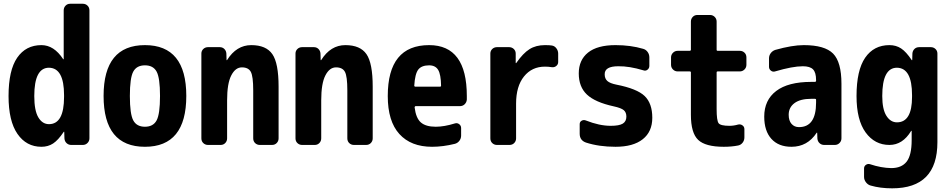

<svg xmlns="http://www.w3.org/2000/svg" viewBox="-20 -770 5040 1020"><path d="M320.3 -254.9V-264.6Q320.3 -409.2 240.2 -410.2Q162.1 -410.2 162.1 -259.8Q162.1 -182.6 183.6 -146.5Q205.1 -110.4 240.2 -110.4Q320.3 -110.4 320.3 -254.9ZM419.9 -750Q434.6 -750 444.8 -740.2Q455.1 -730.5 455.1 -714.8V-35.2Q455.1 -20.5 444.8 -10.3Q434.6 0 419.9 0H358.4Q343.8 0 333.5 -9.8Q323.2 -19.5 322.3 -35.2L321.3 -69.3Q321.3 -70.3 320.3 -70.3Q318.4 -70.3 318.4 -69.3Q289.1 -25.4 262.2 -7.8Q235.4 9.8 200.2 9.8Q120.1 9.8 72.8 -58.6Q25.4 -127 25.4 -259.8Q25.4 -396.5 71.3 -463.4Q117.2 -530.3 200.2 -530.3Q266.6 -530.3 315.4 -456.1Q315.4 -455.1 317.4 -455.1Q318.4 -455.1 318.4 -456.1V-714.8Q318.4 -729.5 328.1 -739.7Q337.9 -750 352.5 -750Z M688 -130.4Q706.1 -96.7 750 -96.7Q793.9 -96.7 812 -130.4Q830.1 -164.1 830.1 -260.3Q830.1 -356.4 812 -389.6Q793.9 -422.9 750 -422.9Q706.1 -422.9 688 -389.6Q669.9 -356.4 669.9 -260.3Q669.9 -164.1 688 -130.4ZM530.3 -260.3Q530.3 -530.3 750 -530.3Q969.7 -530.3 969.7 -260.3Q969.7 9.8 750 9.8Q530.3 9.8 530.3 -260.3Z M1460 -309.6V-35.2Q1460 -20.5 1450.2 -10.3Q1440.4 0 1424.8 0H1360.4Q1345.7 0 1335.4 -9.8Q1325.2 -19.5 1325.2 -35.2V-290Q1325.2 -364.3 1312.5 -388.2Q1299.8 -412.1 1265.1 -412.1Q1230.5 -412.1 1208.5 -369.1Q1186.5 -326.2 1186.5 -237.3V-35.2Q1186.5 -20.5 1176.8 -10.3Q1167 0 1152.3 0H1085Q1070.3 0 1060.1 -9.8Q1049.8 -19.5 1049.8 -35.2V-485.4Q1049.8 -500 1060.1 -509.8Q1070.3 -519.5 1085 -519.5H1147.5Q1162.1 -519.5 1171.9 -509.8Q1181.6 -500 1182.6 -485.4L1183.6 -451.2Q1183.6 -450.2 1184.6 -450.2Q1186.5 -450.2 1186.5 -451.2Q1236.3 -530.3 1314.9 -530.3Q1393.6 -530.3 1426.8 -482.4Q1460 -434.6 1460 -309.6Z M1960 -309.6V-35.2Q1960 -20.5 1950.2 -10.3Q1940.4 0 1924.8 0H1860.4Q1845.7 0 1835.4 -9.8Q1825.2 -19.5 1825.2 -35.2V-290Q1825.2 -364.3 1812.5 -388.2Q1799.8 -412.1 1765.1 -412.1Q1730.5 -412.1 1708.5 -369.1Q1686.5 -326.2 1686.5 -237.3V-35.2Q1686.5 -20.5 1676.8 -10.3Q1667 0 1652.3 0H1585Q1570.3 0 1560.1 -9.8Q1549.8 -19.5 1549.8 -35.2V-485.4Q1549.8 -500 1560.1 -509.8Q1570.3 -519.5 1585 -519.5H1647.5Q1662.1 -519.5 1671.9 -509.8Q1681.6 -500 1682.6 -485.4L1683.6 -451.2Q1683.6 -450.2 1684.6 -450.2Q1686.5 -450.2 1686.5 -451.2Q1736.3 -530.3 1814.9 -530.3Q1893.6 -530.3 1926.8 -482.4Q1960 -434.6 1960 -309.6Z M2318.4 -309.6Q2323.2 -309.6 2323.2 -314.5Q2322.3 -375 2307.6 -398.9Q2293 -422.9 2259.8 -422.9Q2219.7 -422.9 2202.1 -400.4Q2184.6 -377.9 2180.7 -314.5Q2180.7 -310.5 2185.5 -309.6ZM2259.8 -530.3Q2460 -530.3 2460 -259.8V-241.2Q2459 -226.6 2448.7 -216.3Q2438.5 -206.1 2422.9 -206.1H2188.5Q2183.6 -206.1 2182.6 -200.2Q2189.5 -142.6 2215.8 -119.6Q2242.2 -96.7 2294.9 -96.7Q2339.8 -96.7 2396.5 -114.3Q2409.2 -118.2 2419.4 -110.4Q2429.7 -102.5 2429.7 -89.8V-49.8Q2429.7 -34.2 2420.4 -22Q2411.1 -9.8 2396.5 -5.9Q2333 9.8 2275.4 9.8Q2163.1 9.8 2101.6 -58.1Q2040 -126 2040 -259.8Q2040 -530.3 2259.8 -530.3Z M2911.1 -528.3Q2925.8 -526.4 2935.5 -513.7Q2945.3 -501 2945.3 -485.4V-440.4Q2945.3 -427.7 2935.1 -419.4Q2924.8 -411.1 2911.1 -413.1Q2893.6 -416 2875 -416Q2805.7 -416 2763.7 -363.8Q2721.7 -311.5 2721.7 -219.7V-35.2Q2721.7 -20.5 2711.9 -10.3Q2702.1 0 2686.5 0H2620.1Q2605.5 0 2595.2 -9.8Q2585 -19.5 2585 -35.2V-485.4Q2585 -500 2595.2 -509.8Q2605.5 -519.5 2620.1 -519.5H2684.6Q2699.2 -519.5 2709.5 -509.8Q2719.7 -500 2719.7 -485.4V-435.5Q2719.7 -434.6 2720.7 -434.6Q2722.7 -434.6 2722.7 -435.5Q2758.8 -487.3 2793 -508.8Q2827.1 -530.3 2875 -530.3Q2900.4 -530.3 2911.1 -528.3Z M3254.9 -320.3Q3364.3 -298.8 3404.8 -259.8Q3445.3 -220.7 3445.3 -144.5Q3445.3 -70.3 3394.5 -30.3Q3343.8 9.8 3250 9.8Q3162.1 9.8 3092.8 -12.7Q3059.6 -24.4 3059.6 -59.6V-110.4Q3059.6 -123 3070.3 -128.9Q3081.1 -134.8 3092.8 -129.9Q3164.1 -101.6 3224.6 -101.6Q3269.5 -101.6 3288.6 -113.3Q3307.6 -125 3307.6 -150.4Q3307.6 -172.9 3293.9 -184.6Q3280.3 -196.3 3240.2 -205.1Q3141.6 -226.6 3098.1 -267.6Q3054.7 -308.6 3054.7 -379.9Q3054.7 -451.2 3104 -490.7Q3153.3 -530.3 3250 -530.3Q3330.1 -530.3 3396.5 -510.7Q3411.1 -506.8 3420.4 -494.1Q3429.7 -481.4 3429.7 -464.8V-419.9Q3429.7 -407.2 3419.4 -399.4Q3409.2 -391.6 3397.5 -396.5Q3323.2 -418.9 3264.6 -418Q3191.4 -418 3192.4 -375Q3192.4 -352.5 3206.5 -339.8Q3220.7 -327.1 3254.9 -320.3Z M3910.2 -500Q3924.8 -500 3935.1 -490.2Q3945.3 -480.5 3945.3 -464.8V-425.8Q3945.3 -411.1 3935.1 -400.9Q3924.8 -390.6 3910.2 -390.6H3792Q3787.1 -390.6 3787.1 -385.7V-190.4Q3787.1 -129.9 3797.4 -115.7Q3807.6 -101.6 3855.5 -101.6Q3877.9 -101.6 3901.4 -108.4Q3914.1 -111.3 3924.3 -104Q3934.6 -96.7 3934.6 -84V-40Q3934.6 -24.4 3925.3 -12.2Q3916 0 3901.4 2.9Q3867.2 9.8 3825.2 9.8Q3727.5 9.8 3689 -26.9Q3650.4 -63.5 3650.4 -160.2V-385.7Q3650.4 -390.6 3644.5 -390.6H3580.1Q3565.4 -390.6 3555.2 -400.9Q3544.9 -411.1 3544.9 -425.8V-464.8Q3544.9 -479.5 3555.2 -489.7Q3565.4 -500 3580.1 -500H3644.5Q3649.4 -500 3650.4 -504.9V-655.3Q3650.4 -669.9 3660.2 -680.2Q3669.9 -690.4 3684.6 -690.4H3752Q3766.6 -690.4 3776.9 -680.2Q3787.1 -669.9 3787.1 -655.3V-504.9Q3787.1 -500 3792 -500Z M4315.4 -224.6V-240.2Q4315.4 -245.1 4309.6 -245.1H4290Q4231.4 -245.1 4200.7 -222.2Q4169.9 -199.2 4169.9 -160.2Q4169.9 -128.9 4185.1 -111.8Q4200.2 -94.7 4224.6 -94.7Q4315.4 -94.7 4315.4 -224.6ZM4250 -530.3Q4361.3 -530.3 4405.8 -485.4Q4450.2 -440.4 4450.2 -325.2V-35.2Q4450.2 -20.5 4439.9 -10.3Q4429.7 0 4415 0H4358.4Q4343.8 0 4333.5 -9.8Q4323.2 -19.5 4322.3 -35.2L4321.3 -64.5Q4321.3 -65.4 4320.3 -65.4Q4318.4 -65.4 4318.4 -64.5Q4269.5 9.8 4184.6 9.8Q4116.2 9.8 4078.1 -32.2Q4040 -74.2 4040 -150.4Q4040 -238.3 4103.5 -286.6Q4167 -335 4290 -335H4309.6Q4314.5 -335 4315.4 -339.8V-344.7Q4315.4 -384.8 4299.3 -401.4Q4283.2 -418 4245.1 -418Q4190.4 -418 4097.7 -390.6Q4085.9 -386.7 4075.7 -394.5Q4065.4 -402.3 4065.4 -415V-460Q4065.4 -475.6 4074.7 -487.8Q4084 -500 4098.6 -504.9Q4188.5 -530.3 4250 -530.3Z M4825.2 -254.9V-264.6Q4825.2 -409.2 4745.1 -410.2Q4667 -410.2 4667 -259.8Q4667 -189.5 4689 -154.8Q4710.9 -120.1 4745.1 -120.1Q4825.2 -120.1 4825.2 -254.9ZM4924.8 -519.5Q4939.5 -519.5 4949.7 -509.8Q4960 -500 4960 -485.4V-14.6Q4960 230.5 4719.7 230.5Q4656.2 230.5 4605.5 215.8Q4590.8 211.9 4580.6 198.7Q4570.3 185.5 4570.3 169.9V125Q4570.3 112.3 4580.6 105.5Q4590.8 98.6 4602.5 102.5Q4661.1 122.1 4714.8 123Q4769.5 123 4796.4 88.9Q4823.2 54.7 4823.2 -25.4V-74.2Q4823.2 -75.2 4822.3 -75.2Q4820.3 -75.2 4820.3 -74.2Q4775.4 0 4705.1 0Q4627 0 4578.6 -66.4Q4530.3 -132.8 4530.3 -259.8Q4530.3 -396.5 4576.2 -463.4Q4622.1 -530.3 4705.1 -530.3Q4740.2 -530.3 4767.1 -512.7Q4793.9 -495.1 4823.2 -451.2Q4823.2 -450.2 4825.2 -450.2Q4826.2 -450.2 4826.2 -451.2L4827.1 -485.4Q4828.1 -500 4837.9 -509.8Q4847.7 -519.5 4863.3 -519.5Z"/></svg>

Font: Rounded-L Mgen+ 1m bold
Style: Bold
Weight: 700
Designer: [Source Han Sans]
Ryoko NISHIZUKA  (kana & ideographs); Paul D. Hunt (Latin, Greek & Cyrillic); Wenlong ZHANG  (bopomofo
Version: Version 1.059.20150602